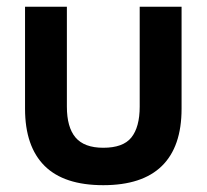

<svg xmlns="http://www.w3.org/2000/svg" viewBox="-20 -540 612 569"><path d="M112.3 -48.3Q54.2 -106 54.2 -217.8V-520H178.2V-224.1Q178.2 -163.1 203.6 -132.8Q229.5 -102.1 286.1 -102.1Q344.7 -102.1 369.1 -132.3Q394 -163.1 394 -224.1V-520H518.1V-217.8Q518.1 -105 459.5 -47.9Q401.4 8.8 286.1 8.8Q169.9 8.8 112.3 -48.3Z"/></svg>

Font: D-DIN Exp
Style: DINExp-Bold
Weight: 700
Width: 7
Designer: Charles Nix
Foundry: Datto Inc.
Version: Version 1.00